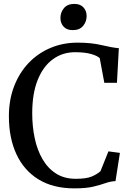

<svg xmlns="http://www.w3.org/2000/svg" viewBox="-20 -974 688 1004"><path d="M369 11Q257.5 11 181.2 -36Q105 -83 65.8 -167.8Q26.5 -252.5 26.5 -366Q26.5 -452 53.8 -522.8Q81 -593.5 129.5 -644.5Q178 -695.5 243.5 -723.2Q309 -751 385.5 -751Q458 -751 512 -738Q566 -725 601.5 -722L591.5 -541H525.5L501.5 -670Q489.5 -682 456.8 -691.5Q424 -701 372.5 -701Q307 -701 256.5 -664.2Q206 -627.5 177.2 -556.2Q148.5 -485 148.5 -381.5Q148.5 -312 161.8 -250.2Q175 -188.5 202.8 -141Q230.5 -93.5 273.5 -66.2Q316.5 -39 376 -39Q431.5 -39 459.8 -51Q488 -63 505.5 -79L547 -182.5L607 -174.5L584 -27Q556.5 -25.5 530.8 -16.2Q505 -7 467.8 2Q430.5 11 369 11ZM360 -816.5Q329 -816.5 312.5 -834.8Q296 -853 296 -880Q296 -909 314.2 -931.2Q332.5 -953.5 368 -953.5H369Q400 -953.5 416.5 -935.2Q433 -917 433 -890Q433 -861 414.8 -838.8Q396.5 -816.5 361 -816.5Z"/></svg>

Font: Merriweather Text
Style: Regular
Weight: 400
Designer: Eben Sorkin
Foundry: Eben Sorkin
Version: Version 2.100; ttfautohint (v1.7.19-72a1) -l 8 -r 50 -G 200 